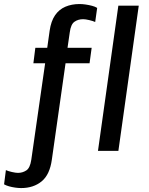

<svg xmlns="http://www.w3.org/2000/svg" viewBox="-110 -748 738 952"><path d="M-5.2 184.5Q-19.5 184.5 -35.4 182.1Q-51.2 179.8 -65.4 175.8Q-79.5 171.8 -89.8 166L-80.8 95.5Q-69.8 100.5 -50.8 104.9Q-31.8 109.2 -20.8 109.2Q1.8 109.2 20.5 97Q39.2 84.8 45.2 43.8L113.8 -434.2H55.5L65.2 -511H124.2L136.2 -596Q143 -643.2 162.9 -672.2Q182.8 -701.2 214.1 -714.6Q245.5 -728 284.2 -728Q298.8 -728 314.9 -725.6Q331 -723.2 346.4 -719.2Q361.8 -715.2 371.8 -708.8L362 -639Q351 -644 332.4 -648.4Q313.8 -652.8 302 -652.8Q277.2 -652.8 259.2 -640.1Q241.2 -627.5 236 -588L224.8 -511H344.5L334 -434.2H215L147.2 42.8Q137 118 96.5 151.2Q56 184.5 -5.2 184.5ZM375.8 0 476.8 -720H578L477 0Z"/></svg>

Font: Chivo Medium
Style: Italic
Weight: 500
Italic angle: -8.05°
Designer: Hector Gatti
Foundry: Omnibus-Type
Version: Version 2.002